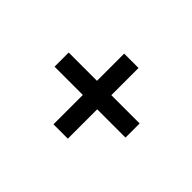

<svg xmlns="http://www.w3.org/2000/svg" viewBox="-73 -626 624 624"><g transform="rotate(45 239.0 -313.5)"><path d="M402 -286H272V-151H206V-286H76V-351H206V-476H272V-351H402Z"/></g></svg>

Font: Gupter
Style: Bold
Weight: 700
Designer: Octavio Pardo
Version: Version 1.000